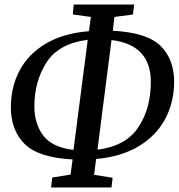

<svg xmlns="http://www.w3.org/2000/svg" viewBox="-20 -799 793 849"><path d="M750 -438Q750 -348 711 -274Q672 -200 594.5 -153Q517 -106 405 -96L396 -26L478 -13L473 30H206L211 -14L292 -27L301 -94Q149 -102 88.5 -163Q28 -224 28 -324Q28 -414 66.5 -487Q105 -560 182.5 -606Q260 -652 373 -661L382 -724L302 -735L306 -779H573L568 -735L486 -724L479 -663Q631 -655 690.5 -595.5Q750 -536 750 -438ZM132 -328Q132 -253 170.5 -200.5Q209 -148 305 -136L368 -623Q240 -607 186 -523.5Q132 -440 132 -328ZM647 -437Q647 -601 473 -622L411 -137Q537 -153 592 -236.5Q647 -320 647 -437Z"/></svg>

Font: Koeln Type Serif
Style: Italic
Weight: 400
Italic angle: -8°
Designer: Eben Sorkin
Foundry: Eben Sorkin
Version: Version 2.002